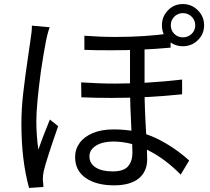

<svg xmlns="http://www.w3.org/2000/svg" viewBox="-20 -879 1040 951"><path d="M696 -435Q696 -346 704 -216Q709 -134 709 -90Q709 -29 667 5Q625 39 545 39Q457 39 404.5 2.5Q352 -34 352 -101Q352 -140 374.5 -171Q397 -202 440 -220Q483 -238 543 -238Q662 -238 752 -195Q842 -152 917 -84L875 -14Q799 -92 713 -135Q627 -178 541 -178Q488 -178 455.5 -157.5Q423 -137 423 -105Q423 -69 454 -49.5Q485 -30 538 -30Q593 -30 614.5 -55.5Q636 -81 636 -123Q636 -159 631 -231Q624 -371 624 -431V-666H696ZM551 -465Q709 -465 882 -485V-412Q710 -394 531 -394Q457 -394 383 -397L382 -471Q468 -465 551 -465ZM553 -696Q701 -696 825 -714V-643Q684 -630 530 -630Q444 -630 398 -632V-702Q476 -696 553 -696ZM208 -677 196 -611Q191 -584 183 -529Q160 -358 160 -279Q160 -208 170 -138Q186 -186 227 -287L268 -254Q209 -85 197 -33Q192 -11 192 12L194 29Q194 41 195 47L124 52Q86 -85 86 -265Q86 -339 95 -418Q104 -497 119 -598Q126 -642 131 -681Q138 -721 138 -752L226 -744Q219 -725 214 -704Q209 -683 208 -677ZM886 -694Q911 -694 929 -711Q947 -728 947 -754Q947 -779 929 -796.5Q911 -814 886 -814Q861 -814 843.5 -796.5Q826 -779 826 -754Q826 -728 843.5 -711Q861 -694 886 -694ZM886 -859Q929 -859 960 -828Q991 -797 991 -754Q991 -710 960 -680Q929 -650 886 -650Q842 -650 812 -680Q782 -710 782 -754Q782 -797 812 -828Q842 -859 886 -859Z"/></svg>

Font: Merged Yaku Han JP
Style: Regular
Weight: 400
Designer: Ryoko NISHIZUKA 西塚涼子 (kana, bopomofo & ideographs); Paul D. Hunt (Latin, Greek & Cyrillic); Sandoll Communications 산돌커뮤니
Foundry: Adobe
Version: Version 2.004